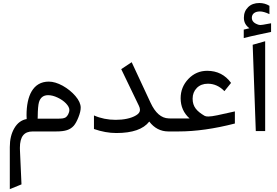

<svg xmlns="http://www.w3.org/2000/svg" viewBox="-20 -890 1876 1300"><path d="M234.9 -86.4C234.9 -89.8 234.9 -94.2 235.4 -99.6C235.8 -147.9 238.8 -180.2 243.7 -197.3C252.9 -229.5 273.9 -245.6 305.7 -245.6C325.7 -245.6 346.7 -240.2 369.6 -229.5C392.6 -218.8 411.6 -205.6 426.8 -189.9C441.9 -173.8 449.7 -159.2 449.7 -145.5C449.7 -126.5 437 -103 425.3 -95.7C419.9 -92.3 413.1 -89.8 404.8 -88.4C396 -86.9 380.9 -86.4 358.9 -86.4H319.3H249ZM359.4 0C423.3 0 454.1 -11.2 479 -38.1C490.2 -50.8 501 -70.3 511.2 -96.2C521.5 -122.1 526.4 -143.6 526.4 -161.1C526.4 -185.5 514.6 -211.9 490.7 -239.7C466.8 -267.6 438 -290.5 404.3 -309.6C370.1 -328.1 338.9 -337.4 310.5 -337.4C203.1 -337.4 159.7 -240.2 159.7 -109.9C159.7 -107.4 160.2 -99.1 160.6 -84C125 -77.6 97.2 -56.6 77.1 -22C56.6 12.7 46.4 55.2 46.4 105.5V390.6L125.5 358.4L115.2 129.4C114.7 125.5 114.7 119.6 114.7 111.8C114.7 34.2 143.1 0 201.7 0Z M1121.6 -88.4C1072.3 -89.8 1031.2 -125.5 999 -195.3L871.6 -468.8L800.8 -421.9L919.9 -174.8C925.3 -164.6 927.7 -154.8 927.7 -145.5C927.7 -131.8 918.9 -119.6 901.9 -109.4C867.2 -87.9 815.4 -78.6 763.2 -78.6C710.9 -78.6 661.6 -88.4 616.2 -108.4V-16.6C668 1.5 718.3 10.7 767.6 10.7C876.5 10.7 950.7 -15.1 990.7 -66.9C1024.4 -22.5 1067.9 0 1120.1 0H1135.3C1141.1 0 1144 -12.2 1144 -36.1V-52.7C1144 -76.2 1141.1 -87.9 1135.3 -87.9Z M1387.2 -323.2C1429.2 -323.2 1466.8 -306.6 1499.5 -272.9L1544.4 -328.6C1504.9 -383.3 1450.7 -410.6 1382.8 -410.6C1333.5 -410.6 1291 -392.6 1255.9 -356C1220.7 -319.3 1203.1 -275.4 1203.1 -225.1C1203.1 -169.9 1223.1 -124 1263.7 -87.9H1129.9C1114.3 -87.9 1106.4 -76.2 1106.4 -52.7V-36.1C1106.4 -12.2 1114.3 0 1129.9 0H1189C1305.2 0 1432.1 -18.1 1570.3 -53.7V-135.7L1450.7 -109.4C1424.8 -104 1404.3 -101.1 1390.1 -101.1C1378.9 -101.1 1370.6 -102.5 1364.7 -106C1312 -137.2 1284.2 -167.5 1284.2 -221.7C1284.2 -250.5 1293.5 -274.9 1312.5 -294.4C1331.5 -313.5 1356.4 -323.2 1387.2 -323.2Z M1711.9 -2.4H1775.4V-610.8L1690.9 -586.9ZM1668.9 -698.7C1658.7 -695.8 1641.1 -692.4 1630.4 -689.5V-632.3C1658.2 -639.6 1694.8 -647.9 1722.2 -653.8C1747.1 -658.7 1791.5 -668.5 1815.4 -673.8V-732.4C1808.1 -731.4 1798.8 -730 1788.1 -727.5C1766.1 -723.1 1751.5 -720.7 1743.7 -720.7C1738.8 -720.7 1735.4 -721.2 1732.9 -721.7C1701.2 -731 1685.1 -746.6 1685.1 -769.5C1685.1 -798.8 1709.5 -812.5 1740.2 -812.5C1756.8 -812.5 1778.3 -806.6 1804.2 -794.4V-850.6C1784.2 -863.3 1760.3 -869.6 1736.3 -869.6C1704.6 -869.6 1679.2 -860.4 1660.2 -841.8C1641.1 -823.2 1631.3 -799.3 1631.3 -769.5C1631.3 -739.7 1644 -716.8 1668.9 -698.7Z"/></svg>

Font: Samim
Style: Regular
Weight: 400
Foundry: DejaVu fonts team - Redesigned by Saber Rastikerdar
Version: Version 4.0.5